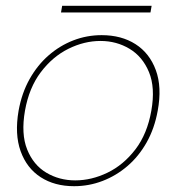

<svg xmlns="http://www.w3.org/2000/svg" viewBox="-20 -629 608 661"><path d="M235 12Q168 12 120 -19Q72 -50 51 -108.5Q30 -167 44 -248Q55 -309 82 -357Q109 -405 147.5 -438.5Q186 -472 232.5 -490Q279 -508 330 -508Q398 -508 446.5 -477Q495 -446 516.5 -387.5Q538 -329 523 -248Q512 -187 485 -139Q458 -91 419 -57.5Q380 -24 333 -6Q286 12 235 12ZM239 -8Q295 -8 350 -34.5Q405 -61 446 -114.5Q487 -168 501 -248Q515 -327 493 -380.5Q471 -434 426 -461Q381 -488 326 -488Q270 -488 215.5 -461Q161 -434 120.5 -380.5Q80 -327 66 -248Q52 -168 73.5 -114.5Q95 -61 139.5 -34.5Q184 -8 239 -8ZM190 -586 194 -609H502L498 -586Z"/></svg>

Font: DM Sans 24pt Thin
Style: Italic
Weight: 250
Italic angle: -10°
Designer: Colophon Foundry, Jonny Pinhorn
Foundry: Colophon Foundry
Version: Version 4.004;gftools[0.9.30]